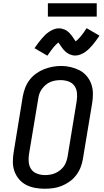

<svg xmlns="http://www.w3.org/2000/svg" viewBox="-20 -1151 640 1179"><path d="M254 8Q224 8 194.5 2.5Q165 -3 140 -16Q115 -29 96.5 -51Q78 -73 68.5 -100Q59 -127 59 -157Q59 -187 64 -217L120 -560Q125 -586 134.5 -611.5Q144 -637 161 -659.5Q178 -682 201.5 -699Q225 -716 250.5 -726Q276 -736 302.5 -741Q329 -746 356 -746Q386 -746 415 -739Q444 -732 469 -719Q494 -706 512.5 -684Q531 -662 540.5 -635Q550 -608 550.5 -578Q551 -548 546 -518L489 -175Q485 -149 475 -123.5Q465 -98 448 -75.5Q431 -53 408 -36.5Q385 -20 359 -9.5Q333 1 306.5 4.5Q280 8 254 8ZM255 -76Q255 -76 255.5 -76Q256 -76 256 -76Q272 -76 287.5 -78.5Q303 -81 318.5 -87.5Q334 -94 347.5 -104.5Q361 -115 371 -128.5Q381 -142 386.5 -157.5Q392 -173 395 -189L451 -531Q455 -556 452.5 -581Q450 -606 436.5 -624.5Q423 -643 400 -651Q377 -659 352 -659Q336 -659 320.5 -656.5Q305 -654 289.5 -647.5Q274 -641 261 -630Q248 -619 238 -605.5Q228 -592 222.5 -577Q217 -562 215 -546L158 -204Q154 -179 156.5 -154.5Q159 -130 172 -111.5Q185 -93 208 -84.5Q231 -76 255 -76ZM271 -809 192 -855Q204 -873 215 -887.5Q226 -902 236.5 -914Q247 -926 257 -936Q267 -946 281 -955.5Q295 -965 310.5 -971Q326 -977 341 -977Q351 -977 359.5 -975Q368 -973 376.5 -969.5Q385 -966 391.5 -961.5Q398 -957 405 -950Q412 -943 417 -936.5Q422 -930 426.5 -923.5Q431 -917 436 -909.5Q441 -902 445 -897Q460 -909 476 -928Q492 -947 512 -978L591 -932Q579 -914 568 -899.5Q557 -885 547 -873Q537 -861 526.5 -851Q516 -841 502.5 -831.5Q489 -822 473.5 -816Q458 -810 442 -810Q433 -810 424.5 -812Q416 -814 407.5 -817.5Q399 -821 392.5 -825.5Q386 -830 379 -837Q372 -844 366.5 -850.5Q361 -857 357 -863.5Q353 -870 347.5 -877.5Q342 -885 338 -890Q323 -878 307.5 -859Q292 -840 271 -809ZM574 -1049H274V-1131H574Z"/></svg>

Font: Iosevka Curly Slab MdEx
Style: Italic
Weight: 500
Width: 7
Italic angle: -9°
Monospace: yes
Designer: Belleve Invis
Foundry: Belleve Invis
Version: Version 11.0.0; ttfautohint (v1.8.3)